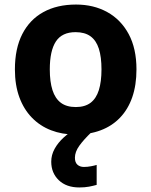

<svg xmlns="http://www.w3.org/2000/svg" viewBox="-20 -576 659 836"><path d="M574.2 -273.9Q574.2 -205.6 555.9 -152.8Q537.6 -100.1 502.7 -63.7Q467.8 -27.3 418.7 -8.8Q369.6 9.8 308.1 9.8Q250.5 9.8 202.4 -8.8Q154.3 -27.3 118.9 -63.7Q83.5 -100.1 64.2 -152.8Q44.9 -205.6 44.9 -273.9Q44.9 -364.7 77.1 -427.7Q109.4 -490.7 168.9 -523.4Q228.5 -556.2 311 -556.2Q387.7 -556.2 447 -523.4Q506.3 -490.7 540.3 -427.7Q574.2 -364.7 574.2 -273.9ZM196.8 -273.9Q196.8 -220.2 208.5 -183.6Q220.2 -147 245.1 -128.4Q270 -109.9 310.1 -109.9Q349.6 -109.9 374.3 -128.4Q398.9 -147 410.4 -183.6Q421.9 -220.2 421.9 -273.9Q421.9 -328.1 410.4 -364Q398.9 -399.9 374 -418Q349.1 -436 309.1 -436Q250 -436 223.4 -395.5Q196.8 -355 196.8 -273.9ZM306.2 110.8Q306.2 131.3 317.1 141.1Q328.1 150.9 345.2 150.9Q360.8 150.9 376.2 147.9Q391.6 145 400.9 142.1V229Q385.3 233.4 367.2 236.8Q349.1 240.2 325.2 240.2Q269 240.2 236.1 208.7Q203.1 177.2 203.1 127.9Q203.1 98.6 217.8 72Q232.4 45.4 257.3 22.7Q282.2 0 313 -17.1L377.9 0Q344.2 32.2 325.2 58.8Q306.2 85.4 306.2 110.8Z"/></svg>

Font: Wonky
Style: Regular
Weight: 400
Designer: Monotype Design Team
Foundry: Monotype Imaging Inc.
Version: Version 3.000